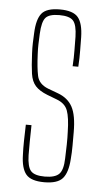

<svg xmlns="http://www.w3.org/2000/svg" viewBox="-48 -637 367 675"><g transform="rotate(5 136.0 -300.0)"><path d="M134 5Q87 5 69.5 -16Q52 -37 51 -85Q50 -107 50.5 -133Q51 -159 52 -191H72Q71 -160 71 -134Q71 -108 71 -85Q72 -44 85 -29.5Q98 -15 134 -15Q170 -15 184.5 -29.5Q199 -44 200 -85Q201 -109 201.5 -134Q202 -159 201 -179Q200 -229 191 -253.5Q182 -278 152 -289L118 -302Q90 -313 76 -328.5Q62 -344 58 -371Q54 -398 52 -442Q51 -462 51.5 -478.5Q52 -495 53 -514Q55 -563 72 -584Q89 -605 136 -605Q183 -605 200.5 -584Q218 -563 219 -514Q219 -493 219.5 -467.5Q220 -442 218 -410H198Q200 -442 199.5 -467Q199 -492 199 -514Q198 -556 185 -570.5Q172 -585 136 -585Q100 -585 87.5 -570.5Q75 -556 73 -514Q72 -493 71.5 -476.5Q71 -460 72 -442Q74 -394 80 -365.5Q86 -337 119 -324L154 -311Q190 -298 206 -268.5Q222 -239 222 -179Q222 -157 222 -132Q222 -107 220 -85Q217 -37 199 -16Q181 5 134 5Z"/></g></svg>

Font: Big Shoulders Display Thin
Style: Regular
Weight: 100
Designer: Patric King
Foundry: XO Type Co
Version: Version 1.000; ttfautohint (v1.8.2)